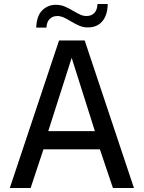

<svg xmlns="http://www.w3.org/2000/svg" viewBox="-20 -939 718 959"><path d="M275 -737H403L649 0H544L479 -193H197L133 0H29ZM454 -284 338 -650 221 -284ZM259 -915Q282 -915 302 -907Q322 -899 347 -884Q369 -871 383 -865Q397 -859 412 -859Q437 -859 451.5 -874.5Q466 -890 467 -919H518Q517 -863 491 -832.5Q465 -802 419 -802Q397 -802 377.5 -810Q358 -818 333 -833Q312 -846 296.5 -852.5Q281 -859 266 -859Q243 -859 228 -844Q213 -829 212 -801H161Q163 -860 191 -887.5Q219 -915 259 -915Z"/></svg>

Font: Exo Medium
Style: Regular
Weight: 500
Designer: Natanael Gama
Foundry: Natanael Gama
Version: Version 1.500; ttfautohint (v1.6)